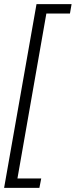

<svg xmlns="http://www.w3.org/2000/svg" viewBox="-22 -755 369 936"><path d="M-2 161 156 -735H327L319 -689H204L63 115H179L170 161Z"/></svg>

Font: Archivo SemiCondensed ExtraLight
Style: Italic
Weight: 250
Width: 4
Italic angle: -10°
Designer: Hector Gatti
Foundry: Omnibus-Type
Version: Version 2.001